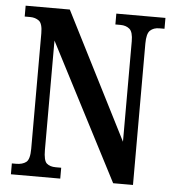

<svg xmlns="http://www.w3.org/2000/svg" viewBox="-52 -762 734 810"><g transform="rotate(5 315.5 -357.0)"><path d="M24 0V-46H42Q69 -46 84.5 -58Q100 -70 100 -115V-603Q100 -645 84.5 -656.5Q69 -668 47 -668H24V-714H211L483 -178V-603Q483 -643 468 -655.5Q453 -668 430 -668H408V-714H616V-668H594Q570 -668 555.5 -654.5Q541 -641 541 -599V0H457L158 -578V-115Q158 -70 171.5 -58Q185 -46 210 -46H233V0Z"/></g></svg>

Font: Noto Serif ExtraCondensed SemiBold
Style: Regular
Weight: 600
Width: 2
Designer: Monotype Design Team
Foundry: Monotype Imaging Inc.
Version: Version 2.015; ttfautohint (v1.8.4.7-5d5b)